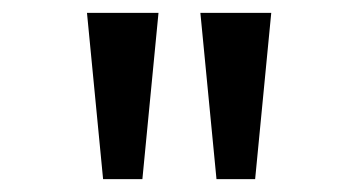

<svg xmlns="http://www.w3.org/2000/svg" viewBox="-20 -749 542 298"><path d="M140 -471 115 -729H226L201 -471ZM316 -471 291 -729H401L376 -471Z"/></svg>

Font: guzrati15
Style: Regular
Weight: 400
Designer: Jelle Bosma - Monotype Design Team
Foundry: Monotype Imaging Inc.
Version: Version 2.006